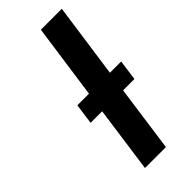

<svg xmlns="http://www.w3.org/2000/svg" viewBox="-274 -919 979 979"><g transform="rotate(-45 215.0 -430.0)"><path d="M133 7H282L283 6L333 -352H413L415 -353L430 -462L429 -463H349L406 -866L405 -867H256L255 -866L198 -463H115L114 -462L99 -353V-352H182L132 6Z"/></g></svg>

Font: Hussar Woodtype
Style: SeBdObl
Weight: 900
Foundry: Cannot Into Space Fonts
Version: Version 1.07